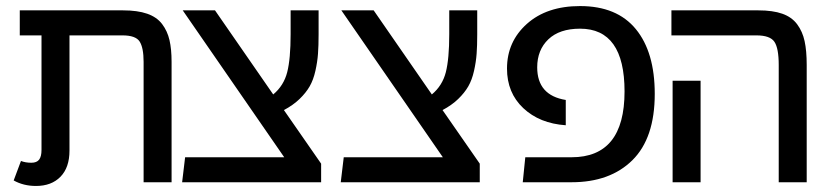

<svg xmlns="http://www.w3.org/2000/svg" viewBox="-20 -598 2747 630"><path d="M383.8 -564Q431.2 -564 462.9 -553Q494.6 -542 512 -519Q529.3 -496.1 536.1 -466.6Q543 -437 543 -395V0H451.2V-395Q451.2 -441.4 438.2 -461.7Q425.3 -481.9 381.8 -481.9H208V-104Q208 -48.3 178.5 -18.1Q148.9 12.2 98.1 12.2Q57.1 12.2 24.9 -5.9L48.8 -69.8Q63.5 -64 83 -64Q100.6 -64 108.4 -74.2Q116.2 -84.5 116.2 -106V-481.9H44.9V-564Z M911.6 -236.8 1033.7 -61V0H577.6L587.4 -82H912.6L579.6 -564H685.5L876.5 -288.1Q911.1 -316.9 922.4 -361.1Q933.6 -405.3 933.6 -485.8V-564H1025.4V-485.8Q1025.4 -447.8 1023.4 -421.4Q1021.5 -395 1014.9 -365.5Q1008.3 -335.9 996.1 -314.7Q983.9 -293.5 962.9 -273.2Q941.9 -252.9 911.6 -236.8Z M1432.1 -236.8 1554.2 -61V0H1098.1L1107.9 -82H1433.1L1100.1 -564H1206.1L1397 -288.1Q1431.6 -316.9 1442.9 -361.1Q1454.1 -405.3 1454.1 -485.8V-564H1545.9V-485.8Q1545.9 -447.8 1543.9 -421.4Q1542 -395 1535.4 -365.5Q1528.8 -335.9 1516.6 -314.7Q1504.4 -293.5 1483.4 -273.2Q1462.4 -252.9 1432.1 -236.8Z M1695.3 0 1703.6 -82H1855.5Q2029.3 -82 2029.3 -297.9Q2029.3 -503.9 1883.3 -503.9Q1815.9 -503.9 1779.3 -469Q1742.7 -434.1 1742.7 -377Q1742.7 -285.2 1836.4 -270V-187Q1750.5 -192.9 1697 -243.2Q1643.6 -293.5 1643.6 -373Q1643.6 -461.4 1709 -519.8Q1774.4 -578.1 1883.3 -578.1Q2004.4 -578.1 2066.4 -502.4Q2128.4 -426.8 2128.4 -290Q2128.4 -145 2055.2 -72.5Q1981.9 0 1855.5 0Z M2535.2 0V-384.8Q2535.2 -439.9 2521 -460.9Q2506.8 -481.9 2461.9 -481.9H2183.1V-564H2468.3Q2515.6 -564 2546.9 -553Q2578.1 -542 2595.7 -518.3Q2613.3 -494.6 2620.1 -463.1Q2627 -431.6 2627 -384.8V0ZM2187 0V-333H2278.8V0Z"/></svg>

Font: FiraGO
Style: Regular
Weight: 400
Designer: bBox Type
Foundry: bBox Type GmbH
Version: Version 1.001;PS 001.001;hotconv 1.0.88;makeotf.lib2.5.64775